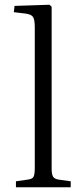

<svg xmlns="http://www.w3.org/2000/svg" viewBox="-20 -786 351 806"><path d="M46.9 0V-24.9L97.2 -32.2Q115.2 -34.2 120.6 -43.7Q126 -53.2 126 -81.1V-671.9Q126 -704.1 118.4 -715.1Q110.8 -726.1 86.9 -729L38.1 -734.9L41 -761.2L188 -766.1L196.8 -757.8V-78.1Q196.8 -54.7 202.4 -44.9Q208 -35.2 225.1 -32.2L276.9 -24.9V0Z"/></svg>

Font: Literata Light
Style: Regular
Weight: 300
Designer: Latin by Veronika Burian and Jose Scaglione. Greek by Irene Vlachou. Cyrillic by Vera Evstafieva.
Foundry: TypeTogether
Version: Version 3.021